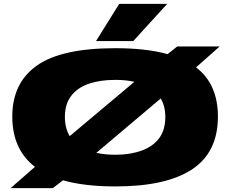

<svg xmlns="http://www.w3.org/2000/svg" viewBox="-20 -961 1199 1000"><path d="M255 19H35L162 -92Q44 -183 44 -354Q44 -529 172 -619.5Q300 -710 581 -710Q742 -710 853 -679L903 -719H1124L1001 -610Q1059 -566 1087 -501.5Q1115 -437 1115 -354Q1115 -168 980.5 -79Q846 10 581 10Q420 10 308 -22ZM318 -352Q318 -294 343 -252L680 -535Q635 -545 581 -545Q502 -545 443 -525Q384 -505 351 -462Q318 -419 318 -352ZM581 -155Q657 -155 716 -176Q775 -197 808 -240Q841 -283 841 -352Q841 -408 817 -448L482 -165Q526 -155 581 -155ZM480 -747 601 -941H851L674 -747Z"/></svg>

Font: Georama ExtraExtended ExtraBold
Style: Regular
Weight: 800
Width: 8
Designer: Jean-Baptiste Levee
Foundry: Production Type
Version: Version 1.000